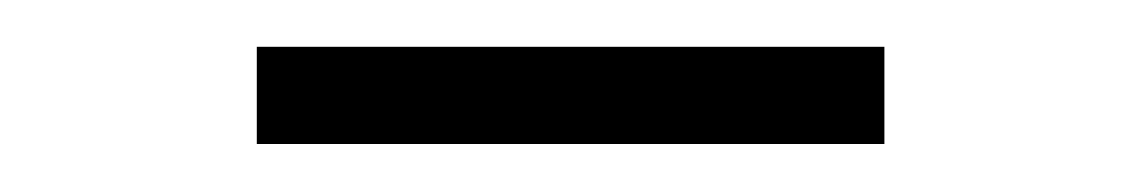

<svg xmlns="http://www.w3.org/2000/svg" viewBox="-20 -320 476 80"><path d="M87 -260V-300.5H348.5V-260Z"/></svg>

Font: Encode Sans SmExp XLt
Style: Regular
Weight: 200
Width: 6
Designer: Multiple Designers
Foundry: Impallari Type
Version: Version 3.002; ttfautohint (v1.8.3) -l 8 -r 50 -G 200 -x 14 